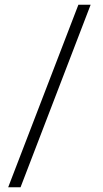

<svg xmlns="http://www.w3.org/2000/svg" viewBox="-20 -731 437 812"><path d="M66.9 61H14.6L311.5 -710.9H363.3Z"/></svg>

Font: Vazirmatn UI FD ExtraLight
Style: Regular
Weight: 200
Designer: Saber Rastikerdar
Foundry: Saber Rastikerdar
Version: Version 33.003